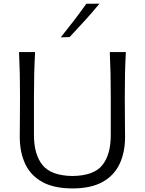

<svg xmlns="http://www.w3.org/2000/svg" viewBox="-20 -1032 802 1063"><path d="M381.3 11.2Q279.3 11.2 214.8 -24.2Q150.4 -59.6 119.9 -124Q89.4 -188.5 89.4 -274.9Q89.4 -307.6 90.1 -368.7Q90.8 -429.7 90.8 -495.6Q90.8 -564.9 89.6 -622.8Q88.4 -680.7 85.4 -743.7H174.3Q170.9 -680.7 169.4 -622.8Q168 -564.9 168 -495.6V-283.7Q168 -176.3 215.8 -117.7Q263.7 -59.1 381.3 -57.6Q499.5 -59.1 546.4 -117.4Q593.3 -175.8 593.3 -284.7V-495.6Q593.3 -564.9 592 -622.8Q590.8 -680.7 587.9 -743.7H676.8Q673.3 -680.7 672.1 -622.8Q670.9 -564.9 670.9 -495.6Q670.9 -429.7 671.6 -368.4Q672.4 -307.1 672.4 -274.4Q672.4 -187.5 641.6 -123.3Q610.8 -59.1 546.6 -23.9Q482.4 11.2 381.3 11.2ZM316.4 -825.2Q353.5 -871.6 389.2 -918Q424.8 -964.4 458 -1011.2L530.8 -1011.7Q491.7 -964.4 450.2 -918.5Q408.7 -872.6 365.2 -826.7Z"/></svg>

Font: Pinar-DS1-FD Regular
Style: Regular
Weight: 400
Designer: Amin Abedi
Version: Version 3.000